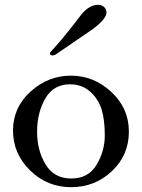

<svg xmlns="http://www.w3.org/2000/svg" viewBox="-20 -764 589 797"><path d="M34 -222Q34 -318 107 -384Q180 -450 274.5 -450Q369 -450 442 -382.5Q515 -315 515 -217.5Q515 -120 444.5 -53.5Q374 13 275 13Q176 13 105 -56.5Q34 -126 34 -222ZM270 -414Q202 -414 168 -355Q134 -296 134 -217.5Q134 -139 169.5 -81Q205 -23 276 -23Q347 -23 381 -80Q415 -137 415 -201.5Q415 -266 402 -309Q389 -352 355 -383Q321 -414 270 -414ZM210 -537Q206 -534 196.5 -534Q187 -534 187 -543Q187 -546 208.5 -569Q230 -592 265 -636Q300 -680 314 -699Q349 -744 387 -744Q402 -744 412 -735Q422 -726 422 -712Q422 -686 365 -643Q348 -631 210 -537Z"/></svg>

Font: Sedan
Style: Regular
Weight: 400
Designer: Sebastian Salazar
Foundry: Sebastian Salazar
Version: Version 1.001